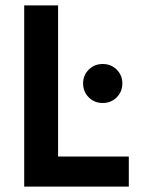

<svg xmlns="http://www.w3.org/2000/svg" viewBox="-20 -694 538 714"><path d="M289 -384Q289 -414 310 -435Q331 -456 362 -456Q393 -456 414 -435Q435 -414 435 -384Q435 -353 414 -332Q393 -311 362 -311Q331 -311 310 -332Q289 -353 289 -384ZM196 -112H459V0H70V-674H196Z"/></svg>

Font: Hind Semibold
Style: Regular
Weight: 600
Designer: Manushi Parikh, Satya Rajpurohit
Foundry: Indian Type Foundry
Version: Version 1.201;PS 1.0;hotconv 1.0.78;makeotf.lib2.5.61930; tt